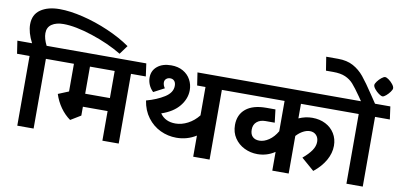

<svg xmlns="http://www.w3.org/2000/svg" viewBox="-109 -1296 3313 1584"><g transform="rotate(10 1547.5 -504.0)"><path d="M194.8 -792Q194.8 -747.1 223.1 -690.9H345.2L359.9 -584H235.8V0H99.1V-584H-5.9L-22 -690.9H101.1Q58.1 -773.9 58.1 -841.8Q58.1 -924.8 118.7 -966.3Q179.2 -1007.8 277.8 -1007.8Q364.7 -1007.8 473.9 -981.4Q583 -955.1 690.9 -908.4Q798.8 -861.8 880.9 -804.2L827.1 -731Q716.3 -797.9 572.8 -845Q429.2 -892.1 330.1 -892.1Q269 -892.1 231.9 -866.9Q194.8 -841.8 194.8 -792Z M948.7 0H812V-248H605V-173.8L520 -122.1Q473.1 -155.3 437.5 -205.6Q401.9 -255.9 382.8 -315.9L470.7 -352.1V-584H330.1L314 -690.9H1058.1L1072.8 -584H948.7ZM605 -584V-356.9H812V-584Z M1710 0H1572.8V-176.8Q1497.6 -129.9 1407.7 -129.9Q1336.9 -129.9 1273.4 -159.9Q1210 -189.9 1165.8 -248.5Q1121.6 -307.1 1108.9 -389.2Q1196.8 -413.1 1259.3 -452.6Q1321.8 -492.2 1321.8 -548.8Q1321.8 -575.7 1308.8 -589.8Q1295.9 -604 1274.9 -604Q1254.9 -604 1241.5 -592.5Q1228 -581.1 1228 -562Q1228 -538.1 1244.6 -515.1L1154.8 -467.8Q1129.9 -491.7 1117.4 -521.2Q1105 -550.8 1105 -581.1Q1105 -639.2 1148.4 -675Q1191.9 -710.9 1264.6 -710.9Q1321.8 -710.9 1363.8 -687Q1405.8 -663.1 1427.7 -622.6Q1449.7 -582 1449.7 -535.2Q1449.7 -463.4 1399.2 -401.1Q1348.6 -338.9 1251 -306.2Q1293.9 -244.1 1379.9 -244.1Q1431.6 -244.1 1483.2 -271Q1534.7 -297.9 1572.8 -346.2V-584H1502.9L1486.8 -690.9H1819.8L1835.9 -584H1710Z M2700.7 -290Q2700.7 -228 2666.5 -167.5Q2632.3 -106.9 2568.4 -56.2L2461.4 -148.9Q2509.3 -189 2533.9 -225.1Q2558.6 -261.2 2558.6 -297.9Q2558.6 -333 2538.1 -354Q2517.6 -375 2485.4 -375Q2458.5 -375 2429 -359.6Q2399.4 -344.2 2372.6 -314.9V0H2235.4V-157.2Q2170.4 -113.3 2090.3 -112.8Q2031.2 -112.8 1980 -137.9Q1928.7 -163.1 1897.7 -209.5Q1866.7 -255.9 1866.7 -317.9Q1866.7 -404.8 1926 -453.4Q1985.4 -502 2096.7 -502H2173.3L2186.5 -393.1H2108.4Q2064.5 -393.1 2036.9 -369.6Q2009.3 -346.2 2009.3 -304.2Q2009.3 -265.1 2029.8 -245.1Q2050.3 -225.1 2086.4 -225.1Q2125.5 -225.1 2166 -252.4Q2206.5 -279.8 2235.4 -330.1V-584H1808.6L1791.5 -690.9H2764.6L2780.3 -584H2372.6V-461.9Q2428.7 -486.8 2485.4 -486.8Q2548.3 -486.8 2596.9 -461.9Q2645.5 -437 2673.1 -392.1Q2700.7 -347.2 2700.7 -290Z M2993.2 0H2856.4V-584H2751.5L2735.4 -690.9H2856.4Q2845.2 -706.1 2832.5 -726.1Q2786.6 -792 2759 -823Q2731.4 -854 2691.4 -871.6Q2651.4 -889.2 2589.4 -889.2H2528.3L2510.3 -1002.9H2610.4Q2684.6 -1002.9 2737.1 -974.4Q2789.6 -945.8 2828.9 -897.9Q2868.2 -850.1 2931.2 -754.9L2974.1 -690.9H3102.5L3117.2 -584H2993.2ZM2941.4 -841.8Q2941.4 -853 2955.8 -872.6Q2970.2 -892.1 2988.8 -907Q3007.3 -921.9 3018.6 -921.9Q3030.8 -921.9 3050 -908Q3069.3 -894 3084.2 -875Q3099.1 -856 3099.1 -841.8Q3099.1 -830.6 3085.2 -811.3Q3071.3 -792 3053.2 -776.6Q3035.2 -761.2 3024.4 -761.2Q3012.2 -761.2 2992.2 -775.6Q2972.2 -790 2956.8 -809.1Q2941.4 -828.1 2941.4 -841.8Z"/></g></svg>

Font: Kadwa
Style: Bold
Weight: 700
Designer: Sol Matas
Foundry: Sol Matas
Version: Version 1.001;PS 001.000;hotconv 1.0.70;makeotf.lib2.5.58329